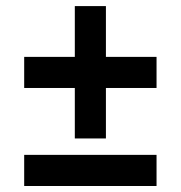

<svg xmlns="http://www.w3.org/2000/svg" viewBox="-20 -638 601 639"><path d="M60.5 -122.6V-19H501V-122.6ZM332.5 -448.7V-617.7H229V-448.7H60.5V-345.2H229V-177.2H332.5V-345.2H501V-448.7Z"/></svg>

Font: Estedad Bold
Style: Regular
Weight: 700
Designer: Amin Abedi
Version: Version 7.3